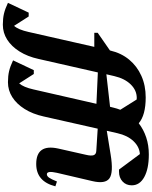

<svg xmlns="http://www.w3.org/2000/svg" viewBox="-68 -939 1068 1352"><g transform="rotate(90 466.0 -263.0)"><path d="M-36 251Q-80 251 -114 243Q-148 235 -190 215L-121 69H-94L-28 172Q-1 142 15 70L120 -393H21V-417L145 -503L146 -506Q164 -583 210 -638.5Q256 -694 324 -724.5Q392 -755 476 -755Q601 -755 658 -706Q702 -740 757.5 -758.5Q813 -777 878 -777Q978 -777 1036.5 -745Q1095 -713 1095 -657Q1095 -617 1068 -592Q1041 -567 999 -567H984L875 -714Q824 -711 784 -669Q744 -627 728 -556L711 -481L878 -508Q1005 -529 1046 -499.5Q1087 -470 1065 -378L1007 -130Q991 -59 1017 -59Q1030 -59 1041 -74.5Q1052 -90 1068 -130L1102 -119Q1068 16 945 16Q802 16 836 -139L880 -334Q889 -372 882.5 -389Q876 -406 853 -407L696 -417L610 -36Q593 41 557.5 97.5Q522 154 474 184.5Q426 215 369 215Q325 215 291 207Q257 199 215 179L284 33H311L377 136Q404 106 420 34L521 -408L300 -418L205 0Q188 77 152.5 133.5Q117 190 69 220.5Q21 251 -36 251ZM326 -534 313 -478 542 -504 548 -528Q554 -553 563 -576L491 -691Q485 -692 480 -692Q426 -692 384.5 -649.5Q343 -607 326 -534Z"/></g></svg>

Font: Platypi ExtraBold
Style: Italic
Weight: 800
Italic angle: -13°
Designer: David Sargent
Foundry: Bolt Cutter Type
Version: Version 1.200; ttfautohint (v1.8.4.7-5d5b)